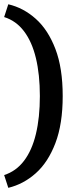

<svg xmlns="http://www.w3.org/2000/svg" viewBox="-20 -795 334 903"><path d="M19 88.4 -0.5 28.3Q55.7 10.3 93 -38.8Q130.4 -87.9 148.9 -165Q167.5 -242.2 167.5 -343.3Q167.5 -444.3 148.9 -521.5Q130.4 -598.6 93 -647.9Q55.7 -697.3 -0.5 -714.8L19 -774.9Q90.3 -758.3 148.2 -706.5Q206.1 -654.8 240.5 -564.9Q274.9 -475.1 274.9 -343.3Q274.9 -211.9 240.5 -121.8Q206.1 -31.7 148.2 19.8Q90.3 71.3 19 88.4Z"/></svg>

Font: Pontano Sans SemiBold
Style: Regular
Weight: 600
Designer: Vernon Adams
Foundry: Vernon Adams
Version: Version 2.001